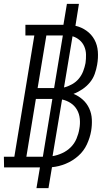

<svg xmlns="http://www.w3.org/2000/svg" viewBox="-50 -863 570 990"><path d="M138 107 156 0H-29L-30 -55H24L127 -680H81V-735H277L295 -843H357L339 -730Q370 -723 396 -704.5Q422 -686 437 -658.5Q452 -631 454.5 -597.5Q457 -564 451 -530Q447 -506 438.5 -482Q430 -458 413.5 -438Q397 -418 375 -403Q353 -388 329 -379Q356 -368 377 -349Q398 -330 410 -304Q422 -278 423.5 -248Q425 -218 420 -188Q414 -153 398 -118.5Q382 -84 353 -58.5Q324 -33 288.5 -18.5Q253 -4 218 -1L200 107ZM229 -409 274 -680H189L144 -409ZM280 -412Q301 -417 321.5 -428.5Q342 -440 356.5 -457.5Q371 -475 379 -496Q387 -517 391 -538Q394 -560 393.5 -582Q393 -604 384.5 -623.5Q376 -643 360 -656.5Q344 -670 324 -676ZM86 -55H171L220 -353H135ZM221 -58Q246 -62 271 -73.5Q296 -85 315 -104Q334 -123 344.5 -148Q355 -173 359 -198Q364 -224 361.5 -250Q359 -276 347 -297Q335 -318 314.5 -331.5Q294 -345 270 -350Z"/></svg>

Font: Iosevka Curly Slab Light
Style: Italic
Weight: 300
Italic angle: -9°
Monospace: yes
Designer: Belleve Invis
Foundry: Belleve Invis
Version: Version 22.1.2; ttfautohint (v1.8.4)